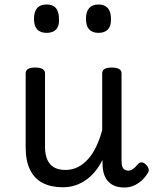

<svg xmlns="http://www.w3.org/2000/svg" viewBox="-20 -815 686 853"><path d="M260 17Q207 17 170 -2Q133 -21 113.5 -60.5Q94 -100 94 -161V-489Q94 -502 104.5 -508.5Q115 -515 136 -515Q158 -515 169 -508.5Q180 -502 180 -489V-163Q180 -129 190 -106Q200 -83 220 -71.5Q240 -60 271 -60Q301 -60 326.5 -73Q352 -86 372.5 -109.5Q393 -133 408.5 -166Q424 -199 434 -237V-489Q434 -502 444.5 -508.5Q455 -515 477 -515Q498 -515 509 -508.5Q520 -502 520 -489V-99Q520 -84 523.5 -74.5Q527 -65 534 -61Q541 -57 550 -57Q558 -57 565.5 -61Q573 -65 580.5 -72.5Q588 -80 595 -88Q602 -95 611.5 -93.5Q621 -92 630 -82Q637 -75 640 -65.5Q643 -56 637 -47Q626 -28 610 -13.5Q594 1 574.5 9.5Q555 18 533 18Q509 18 491.5 11.5Q474 5 462 -7.5Q450 -20 443.5 -37.5Q437 -55 436 -76L435 -104Q420 -74 400.5 -51Q381 -28 358.5 -13Q336 2 311 9.5Q286 17 260 17ZM187 -669Q159 -669 145 -684.5Q131 -700 131 -731Q131 -763 145 -779Q159 -795 187 -795Q215 -795 228.5 -779Q242 -763 242 -731Q244 -700 229.5 -684.5Q215 -669 187 -669ZM418 -669Q390 -669 376 -684.5Q362 -700 362 -731Q362 -763 376 -779Q390 -795 418 -795Q445 -795 459 -779Q473 -763 473 -731Q474 -700 459.5 -684.5Q445 -669 418 -669Z"/></svg>

Font: Playwrite NG Modern
Style: Regular
Weight: 400
Designer: Veronika Burian, José Scaglione
Foundry: TypeTogether
Version: Version 1.002